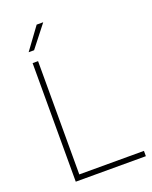

<svg xmlns="http://www.w3.org/2000/svg" viewBox="-171 -1035 889 1126"><g transform="rotate(-20 274.0 -472.0)"><path d="M101.5 0V-740H135.5V-33H539V0ZM101.5 -808 201 -944H242L135.5 -808Z"/></g></svg>

Font: Encode Sans SC SemiExpanded Thin
Style: Regular
Weight: 250
Width: 6
Designer: Multiple Designers
Foundry: Impallari Type
Version: Version 3.002